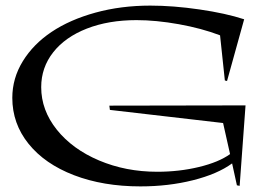

<svg xmlns="http://www.w3.org/2000/svg" viewBox="-20 -645 949 685"><path d="M775.9 -206.1 372.1 -252.9 370.1 -268.1 856 -269 835 18.1 825.2 16.1 808.1 -62Q755.9 -23.9 668.5 -2Q581.1 20 481 20Q348.1 20 243.9 -20Q139.6 -60.1 81.8 -132.1Q23.9 -204.1 23.9 -295.9Q23.9 -365.7 61.5 -426.8Q99.1 -487.8 164.1 -531.2Q229 -574.7 320.3 -599.9Q411.6 -625 516.1 -625Q598.1 -625 691.7 -611.3Q785.2 -597.7 851.1 -576.2L790 -356L782.2 -357.9L765.1 -519Q699.7 -543.9 618.2 -558.6Q536.6 -573.2 466.8 -573.2Q367.2 -573.2 289.8 -543Q212.4 -512.7 169.7 -458.3Q127 -403.8 127 -334Q127 -252 182.6 -182.4Q238.3 -112.8 333.5 -72.5Q428.7 -32.2 541 -32.2Q619.6 -32.2 690.2 -49.3Q760.7 -66.4 800.8 -95.2Z"/></svg>

Font: Halibut Exp
Style: Regular
Weight: 400
Width: 7
Designer: Matteo Maggi
Foundry: Collletttivo
Version: Version 3.080 | FøM Fix